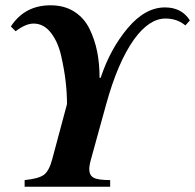

<svg xmlns="http://www.w3.org/2000/svg" viewBox="-20 -705 737 725"><path d="M697 -628 680 -609Q649 -635 605 -635Q543 -635 486 -556Q424 -469 380 -308L327 -116Q317 -82 317 -67Q317 -43 333.5 -34Q350 -25 396 -25V0H73V-25Q124 -30 144.5 -44Q165 -58 177 -103L233 -312Q233 -352 228 -396.5Q223 -441 211 -494Q199 -547 172 -581.5Q145 -616 107 -616Q77 -616 39 -587L21 -605Q73 -685 171 -685Q223 -685 260.5 -661Q298 -637 318 -596Q338 -555 347 -509.5Q356 -464 356 -411H360Q396 -520 462 -598.5Q528 -677 603 -677Q666 -677 697 -628Z"/></svg>

Font: STIX MathJax Main
Style: Bold Italic
Weight: 700
Italic angle: -16.33°
Designer: MicroPress Inc., with final additions and corrections provided by Coen Hoffman, Elsevier (retired)
Version: Version 1.1.1